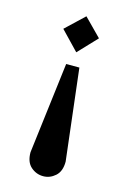

<svg xmlns="http://www.w3.org/2000/svg" viewBox="-103 -554 494 744"><g transform="rotate(15 144.5 -182.0)"><path d="M174 -304 217 62Q217 101 195.5 120Q174 139 147 139Q119 139 97.5 120Q76 101 76 62L121 -304ZM149 -503 218 -433 147 -358 75 -433Z"/></g></svg>

Font: Narnoor SemiBold
Style: Regular
Weight: 600
Designer: S. Sridhar Murthy
Foundry: SIL International
Version: Version 3.000